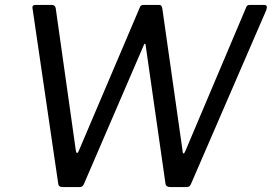

<svg xmlns="http://www.w3.org/2000/svg" viewBox="-20 -762 1107 782"><path d="M1000 -742C989 -742 986 -740 983 -733L735 -147C732 -140 730 -137 728 -137C725 -137 724 -140 724 -145L641 -728C638 -739 637 -742 626 -742H568C556 -742 553 -740 550 -733L301 -148C299 -142 297 -139 294 -139C292 -139 290 -142 289 -148L207 -728C206 -737 200 -742 191 -742H127C116 -742 112 -739 112 -731L217 -15C218 -4 224 0 237 0H300C313 0 317 -2 322 -13L566 -579C569 -586 572 -586 573 -579L654 -14C655 -5 662 0 675 0H736C749 0 753 -2 758 -13L1065 -722C1066 -727 1067 -731 1067 -733C1067 -739 1063 -742 1055 -742Z"/></svg>

Font: Libre Franklin
Style: Italic
Weight: 400
Italic angle: -8°
Designer: Pablo Impallari, Rodrigo Fuenzalida
Foundry: Impallari Type
Version: Version 1.002; ttfautohint (v1.5)